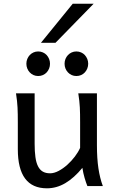

<svg xmlns="http://www.w3.org/2000/svg" viewBox="-20 -999 619 1031"><path d="M449.2 0Q445.8 -8.3 441.9 -19.5Q438 -30.8 434.3 -43.5Q430.7 -56.2 427.5 -70.1Q424.3 -84 422.4 -97.7Q377.9 -43.5 330.8 -15.6Q283.7 12.2 231.9 12.2Q75.7 12.2 75.7 -197.8V-341.8Q75.7 -365.2 75.4 -384.3Q75.2 -403.3 74.2 -421.1Q73.2 -439 71.3 -457.5Q69.3 -476.1 65.9 -498H166V-227.1Q166 -185.5 170.2 -155.5Q174.3 -125.5 184.1 -106.2Q193.8 -86.9 209.7 -77.6Q225.6 -68.4 249 -68.4Q270.5 -68.4 294.9 -81.3Q319.3 -94.2 341.6 -114.3Q363.8 -134.3 382.1 -158.4Q400.4 -182.6 410.2 -205.1V-341.8Q410.2 -365.7 409.9 -385Q409.7 -404.3 408.7 -421.9Q407.7 -439.5 405.8 -457.5Q403.8 -475.6 400.4 -498H500.5V-219.7Q500.5 -148.4 508.5 -95Q516.6 -41.5 532.2 0ZM121.6 -656.7Q121.6 -670.4 126.5 -682.4Q131.3 -694.3 139.9 -703.4Q148.4 -712.4 159.9 -717.5Q171.4 -722.7 185.1 -722.7Q198.7 -722.7 210.4 -717.5Q222.2 -712.4 230.5 -703.4Q238.8 -694.3 243.7 -682.4Q248.5 -670.4 248.5 -656.7Q248.5 -643.1 243.7 -631.1Q238.8 -619.1 230.5 -610.1Q222.2 -601.1 210.4 -595.9Q198.7 -590.8 185.1 -590.8Q171.4 -590.8 159.9 -595.9Q148.4 -601.1 139.9 -610.1Q131.3 -619.1 126.5 -631.1Q121.6 -643.1 121.6 -656.7ZM326.7 -656.7Q326.7 -670.4 331.5 -682.4Q336.4 -694.3 345 -703.4Q353.5 -712.4 365 -717.5Q376.5 -722.7 390.1 -722.7Q403.8 -722.7 415.5 -717.5Q427.2 -712.4 435.5 -703.4Q443.8 -694.3 448.7 -682.4Q453.6 -670.4 453.6 -656.7Q453.6 -643.1 448.7 -631.1Q443.8 -619.1 435.5 -610.1Q427.2 -601.1 415.5 -595.9Q403.8 -590.8 390.1 -590.8Q376.5 -590.8 365 -595.9Q353.5 -601.1 345 -610.1Q336.4 -619.1 331.5 -631.1Q326.7 -643.1 326.7 -656.7ZM482.9 -979 277.8 -769H199.7L370.6 -979Z"/></svg>

Font: Andika Phon
Style: Regular
Weight: 400
Designer: Victor Gaultney, Annie Olsen, Julie Remington, Don Collingsworth, Eric Hays, Becca Hirsbrunner
Foundry: SIL International
Version: Version 5.000